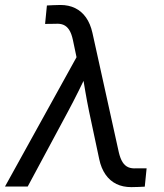

<svg xmlns="http://www.w3.org/2000/svg" viewBox="-46 -750 658 772"><path d="M-25.9 0 261.7 -520 247.1 -589.4Q241.7 -614.7 232.4 -629.4Q223.1 -644 209.7 -649.9Q196.3 -655.8 176.8 -654.3L135.3 -653.8L142.6 -728Q154.3 -728.5 168.2 -729.2Q182.1 -730 196.8 -730Q230.5 -730 256.3 -717.3Q282.2 -704.6 299.8 -679.7Q317.4 -654.8 325.7 -617.7L431.6 -138.2Q437.5 -112.8 446.8 -98.1Q456.1 -83.5 469.7 -77.6Q483.4 -71.8 502 -73.2H543.5L536.1 0.5Q524.4 1 510.7 1.7Q497.1 2.4 481.9 2.4Q447.8 2.4 421.9 -10.3Q396 -22.9 378.4 -48.1Q360.8 -73.2 353 -109.9L312 -302.7Q303.7 -343.3 296.9 -383.1Q290 -422.9 283.7 -461.9H308.1Q289.1 -422.9 269.3 -382.8Q249.5 -342.8 228 -302.7L65.4 0Z"/></svg>

Font: Inter 28pt
Style: Italic
Weight: 400
Italic angle: -9.3988°
Designer: Rasmus Andersson
Foundry: rsms
Version: Version 4.001;git-66647c0bb